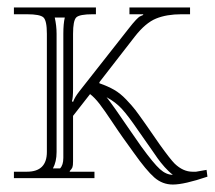

<svg xmlns="http://www.w3.org/2000/svg" viewBox="-20 -475 573 512"><path d="M440.9 -8.8Q435.1 -13.2 429.2 -19Q423.3 -24.9 419.2 -29.3Q415 -33.7 408.9 -41.5Q402.8 -49.3 400.4 -52.7Q397.9 -56.2 392.1 -64.7Q386.2 -73.2 384.8 -75.2L347.2 -128.9Q322.3 -165.5 305.4 -184.1Q288.6 -202.6 264.2 -215.8Q280.3 -195.8 329.1 -124L356.9 -84Q389.6 -39.1 406.5 -23.9Q423.3 -8.8 440.9 -8.8ZM148.9 -384.8Q148.9 -412.1 152.8 -428.2H126Q130.9 -406.2 130.9 -384.8V-69.8Q130.9 -43.5 121.1 -25.9H140.1Q148.9 -34.7 148.9 -54.2V-174.8V-238.8ZM17.1 -455.1H235.8V-437H227.1Q191.9 -437 183.3 -428.5Q174.8 -419.9 174.8 -384.8V-238.8Q174.8 -213.9 171.9 -205.1L174.8 -203.1Q179.2 -215.8 191.9 -231.9L323.2 -398.9Q335 -414.1 342.5 -421.9Q350.1 -429.7 352.5 -430.9Q355 -432.1 361.8 -435.1V-437H325.2V-455.1H486.8V-437H463.9Q424.3 -437 396.2 -425.5Q368.2 -414.1 339.8 -377.9L245.1 -255.9V-252.9Q267.6 -245.1 284.2 -235.6Q300.8 -226.1 316.4 -209.7Q332 -193.4 340.8 -181.9Q349.6 -170.4 368.2 -144L405.8 -89.8Q434.1 -50.3 445.8 -38.6Q468.3 -17.1 493.2 -17.1H502.9L530.8 -22L533.2 -3.9Q471.2 17.1 440.9 17.1Q413.1 17.1 391.6 -1.7Q370.1 -20.5 335.9 -68.8L307.1 -108.9Q298.3 -121.1 278.3 -151.1Q258.3 -181.2 245.4 -198Q232.4 -214.8 220.2 -224.1L174.8 -166V-44.9Q174.8 -33.2 173.1 -28.8Q171.4 -24.4 166 -19V-17.1H231.9V0H17.1V-17.1H51.8Q105 -17.1 105 -69.8V-384.8Q105 -419.9 95.9 -428.5Q86.9 -437 51.8 -437H17.1Z"/></svg>

Font: FoglihtenNo01
Style: Regular
Weight: 500
Version: Version 0.61